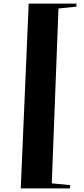

<svg xmlns="http://www.w3.org/2000/svg" viewBox="-20 -832 463 1064"><path d="M267 184 370 194 367 212H95L139 -812H404L403 -795L304 -785Z"/></svg>

Font: Literata 72pt ExtraBold
Style: Italic
Weight: 800
Italic angle: -2°
Designer: Latin by Veronika Burian and Jose Scaglione. Greek by Irene Vlachou. Cyrillic by Vera Evstafieva
Foundry: TypeTogether
Version: Version 3.002